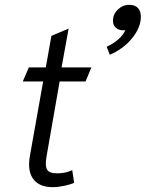

<svg xmlns="http://www.w3.org/2000/svg" viewBox="-20 -763 601 792"><path d="M100 -85Q100 -100 103 -118L158 -427H74L99 -485H169L192 -615L263 -645L234 -485H357L333 -427H226L172 -118Q169 -100 169 -87Q169 -66 179.5 -57Q190 -48 216 -48Q250 -48 278 -61L286 -9Q271 -2 245 3.5Q219 9 197 9Q150 9 125 -15.5Q100 -40 100 -85ZM420 -570Q448 -583 468.5 -601Q489 -619 497 -639Q494 -638 488 -638Q470 -638 458 -648.5Q446 -659 446 -677Q446 -704 466 -723.5Q486 -743 513 -743Q537 -743 549 -730Q561 -717 561 -694Q561 -650 525.5 -606Q490 -562 433 -537Z"/></svg>

Font: Niramit Light
Style: Italic
Weight: 300
Italic angle: -10°
Designer: Katatrad Aksorn Co.,Ltd.
Foundry: Cadson Demak Co.,Ltd.
Version: Version 1.000; ttfautohint (v1.6)